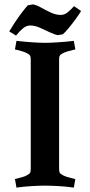

<svg xmlns="http://www.w3.org/2000/svg" viewBox="-20 -845 409 874"><path d="M249 -572V-78Q249 -65 251.5 -59.5Q254 -54 265 -48Q274 -43 287.5 -39Q301 -35 312 -32.5Q323 -30 323 -30L316 9Q282 4 245 2Q208 0 185 0Q163 0 126.5 2Q90 4 55 9L48 -30Q48 -30 58.5 -32.5Q69 -35 82.5 -39Q96 -43 104 -48Q115 -54 117.5 -59.5Q120 -65 120 -78V-572Q120 -585 117.5 -590.5Q115 -596 104 -602Q96 -607 82.5 -611Q69 -615 58.5 -617.5Q48 -620 48 -620L55 -659Q90 -655 126.5 -652.5Q163 -650 185 -650Q208 -650 245 -652.5Q282 -655 316 -659L323 -620Q323 -620 312 -617.5Q301 -615 287.5 -611Q274 -607 265 -602Q254 -596 251.5 -590.5Q249 -585 249 -572ZM117 -729Q100 -729 84 -715.5Q68 -702 53 -683L22 -702Q30 -716 46.5 -741Q63 -766 80.5 -789Q98 -812 107 -821L130 -825Q147 -822 168 -810Q189 -798 212 -787.5Q235 -777 256 -777Q273 -777 287.5 -788.5Q302 -800 317 -817L349 -795Q342 -782 325.5 -759.5Q309 -737 292.5 -717Q276 -697 266 -689L243 -685Q227 -688 205.5 -698.5Q184 -709 161 -719Q138 -729 117 -729Z"/></svg>

Font: Buenard
Style: Regular
Weight: 400
Version: Version 2.000